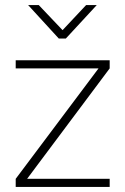

<svg xmlns="http://www.w3.org/2000/svg" viewBox="-20 -738 495 758"><path d="M240 -586 362 -718H320L227 -619L133 -718H91L212 -586ZM369 -468 42 -32V0H413V-32H87L413 -468V-500H42V-468Z"/></svg>

Font: RazerF5 Thin
Style: Regular
Weight: 250
Foundry: Razer Inc.
Version: Version 2